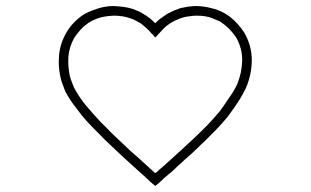

<svg xmlns="http://www.w3.org/2000/svg" viewBox="-20 -819 1040 643"><path d="M647.5 -329.1Q635.7 -318.4 624 -306.6Q611.3 -294.9 598.6 -284.2Q587.9 -273.4 577.1 -264.6Q566.4 -254.9 555.7 -244.1Q555.7 -244.1 555.7 -244.1Q555.7 -244.1 555.7 -244.1Q549.8 -239.3 544.9 -235.4Q539.1 -230.5 533.2 -225.6Q530.3 -222.7 526.4 -219.7Q523.4 -215.8 519.5 -212.9Q514.6 -209 509.8 -204.1Q504.9 -200.2 500 -196.3Q497.1 -198.2 494.1 -201.2Q492.2 -203.1 489.3 -205.1Q487.3 -207 486.3 -208Q484.4 -210 482.4 -210.9Q479.5 -214.8 475.6 -217.8Q472.7 -220.7 468.8 -223.6Q465.8 -227.5 461.9 -230.5Q458 -233.4 455.1 -236.3Q450.2 -241.2 448.2 -242.2Q446.3 -244.1 444.3 -246.1Q418 -269.5 391.6 -293.9Q365.2 -318.4 339.8 -342.8Q327.1 -354.5 316.4 -366.2Q304.7 -377.9 293 -389.6Q281.2 -402.3 273.4 -410.2Q265.6 -418.9 253.9 -432.6Q253.9 -432.6 253.9 -432.6Q253.9 -432.6 253.9 -432.6Q239.3 -451.2 225.6 -469.7Q211.9 -488.3 200.2 -509.8Q195.3 -520.5 191.4 -532.2Q186.5 -543.9 183.6 -555.7Q176.8 -584 176.8 -612.3Q176.8 -623 177.7 -632.8Q180.7 -670.9 200.2 -706.1Q210.9 -725.6 225.6 -741.2Q240.2 -756.8 258.8 -769.5Q276.4 -780.3 303.7 -789.1Q331.1 -798.8 361.3 -798.8Q377.9 -797.9 393.6 -795.9Q409.2 -793.9 424.8 -789.1Q436.5 -784.2 448.2 -779.3Q459 -773.4 469.7 -766.6Q477.5 -760.7 485.4 -754.9Q493.2 -748 500 -741.2Q508.8 -751 518.6 -757.8Q529.3 -765.6 540 -772.5Q550.8 -778.3 561.5 -783.2Q573.2 -788.1 585 -792Q598.6 -794.9 611.3 -796.9Q625 -798.8 638.7 -798.8Q664.1 -797.9 686.5 -792Q710 -787.1 732.4 -774.4Q752.9 -762.7 768.6 -746.1Q785.2 -729.5 797.9 -710Q823.2 -666 823.2 -618.2Q823.2 -570.3 803.7 -524.4Q791 -498 775.4 -474.6Q759.8 -451.2 742.2 -427.7Q723.6 -405.3 703.1 -383.8Q682.6 -363.3 662.1 -342.8Q658.2 -338.9 654.3 -335.9Q651.4 -333 647.5 -329.1ZM476.6 -260.7Q479.5 -256.8 483.4 -253.9Q487.3 -251 490.2 -248Q493.2 -245.1 495.1 -243.2Q498 -241.2 500 -239.3Q502.9 -241.2 506.8 -244.1Q509.8 -247.1 512.7 -250Q529.3 -263.7 544.9 -278.3Q561.5 -293 577.1 -307.6Q589.8 -318.4 601.6 -330.1Q613.3 -340.8 626 -352.5Q638.7 -364.3 651.4 -377Q664.1 -389.6 676.8 -402.3Q676.8 -402.3 676.8 -402.3Q676.8 -402.3 676.8 -402.3Q698.2 -425.8 698.2 -425.8Q698.2 -425.8 716.8 -447.3Q732.4 -468.8 747.1 -491.2Q762.7 -512.7 774.4 -537.1Q790 -575.2 791 -615.2Q792 -655.3 771.5 -692.4Q760.7 -709 747.1 -722.7Q733.4 -736.3 716.8 -747.1Q713.9 -748 691.4 -757.8Q669.9 -766.6 638.7 -766.6Q627 -766.6 616.2 -764.6Q605.5 -763.7 593.8 -760.7Q584 -757.8 575.2 -753.9Q565.4 -750 556.6 -745.1Q540 -735.4 526.4 -721.7Q513.7 -708 500 -693.4Q500 -693.4 500 -693.4Q500 -693.4 500 -693.4Q497.1 -696.3 494.1 -700.2Q491.2 -704.1 487.3 -707Q479.5 -716.8 470.7 -724.6Q461.9 -732.4 452.1 -740.2Q443.4 -745.1 434.6 -750Q425.8 -754.9 416 -757.8Q402.3 -762.7 388.7 -764.6Q375 -766.6 361.3 -766.6Q337.9 -765.6 317.4 -760.7Q296.9 -754.9 277.3 -743.2Q261.7 -732.4 250 -719.7Q237.3 -706.1 227.5 -690.4Q211.9 -661.1 209 -628.9Q207 -596.7 213.9 -564.5Q216.8 -553.7 220.7 -543.9Q224.6 -534.2 228.5 -524.4Q246.1 -492.2 268.6 -464.8Q292 -437.5 316.4 -411.1Q327.1 -400.4 338.9 -388.7Q349.6 -377 361.3 -366.2Q388.7 -339.8 416 -314.5Q444.3 -290 471.7 -264.6Q472.7 -263.7 473.6 -262.7Q475.6 -261.7 476.6 -260.7Z"/></svg>

Font: LetsEatIcons
Style: Regular
Weight: 400
Designer: Swedish Technologies
Foundry: Swedish Technologies
Version: Version 1.26.0